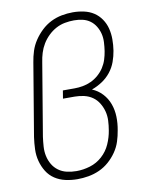

<svg xmlns="http://www.w3.org/2000/svg" viewBox="-85 -804 669 873"><g transform="rotate(-10 250.0 -367.5)"><path d="M202 8Q174 8 147 2Q120 -4 98 -18.5Q76 -33 62 -55.5Q48 -78 41 -104.5Q34 -131 35 -159Q36 -187 40 -215L96 -550Q100 -576 108 -601Q116 -626 131 -648.5Q146 -671 166 -690Q186 -709 210 -721Q234 -733 260 -738Q286 -743 312 -743Q338 -743 363 -737.5Q388 -732 408 -719Q428 -706 442 -685.5Q456 -665 462 -641Q468 -617 468 -591Q468 -565 464 -539Q460 -514 451 -489Q442 -464 425 -442.5Q408 -421 385 -406Q362 -391 337 -382Q364 -371 384 -349.5Q404 -328 414 -300.5Q424 -273 425 -242Q426 -211 420 -179Q416 -154 408 -129Q400 -104 384.5 -81.5Q369 -59 348.5 -41Q328 -23 303.5 -12Q279 -1 253 3.5Q227 8 202 8ZM204 -29Q235 -29 266.5 -38.5Q298 -48 323 -70.5Q348 -93 361.5 -123.5Q375 -154 380 -185Q384 -208 385 -230.5Q386 -253 380.5 -273.5Q375 -294 364 -312Q353 -330 336 -342Q319 -354 297.5 -359Q276 -364 254 -364H200L206 -401H260Q279 -401 298.5 -404.5Q318 -408 336.5 -416.5Q355 -425 371 -439Q387 -453 398 -470Q409 -487 415 -506Q421 -525 424 -544Q427 -564 428 -584.5Q429 -605 424.5 -623.5Q420 -642 410 -658.5Q400 -675 385 -686Q370 -697 351 -701.5Q332 -706 311 -706Q290 -706 268.5 -702Q247 -698 227.5 -687.5Q208 -677 191.5 -661Q175 -645 163.5 -626Q152 -607 145.5 -586Q139 -565 136 -544L80 -209Q77 -187 75.5 -164.5Q74 -142 78.5 -121Q83 -100 93.5 -82Q104 -64 121 -51.5Q138 -39 159.5 -34Q181 -29 204 -29Z"/></g></svg>

Font: Iosevka SS18 Extralight
Style: Italic
Weight: 200
Italic angle: -9°
Monospace: yes
Designer: Belleve Invis
Foundry: Belleve Invis
Version: Version 25.1.1; ttfautohint (v1.8.4)